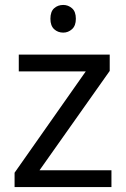

<svg xmlns="http://www.w3.org/2000/svg" viewBox="-20 -757 510 777"><path d="M431 0H39V-58L327 -468H56V-536H424V-470L140 -68H431ZM236 -737Q256 -737 271.5 -723.5Q287 -710 287 -681Q287 -653 271.5 -639Q256 -625 236 -625Q214 -625 199 -639Q184 -653 184 -681Q184 -710 199 -723.5Q214 -737 236 -737Z"/></svg>

Font: Noto Sans Tagbanwa
Style: Regular
Weight: 400
Designer: Monotype Design Team
Foundry: Monotype Imaging Inc.
Version: Version 2.001; ttfautohint (v1.8.4.7-5d5b)